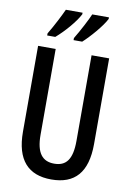

<svg xmlns="http://www.w3.org/2000/svg" viewBox="-102 -1002 737 1075"><g transform="rotate(10 267.0 -465.0)"><path d="M428 -931V-940H333C321 -911 285 -841 255 -792V-780H304C343 -815 407 -888 428 -931ZM278 -931V-940H183C169 -909 136 -843 105 -792V-780H151C200 -822 255 -886 278 -931ZM469 -227V-714H369V-227C369 -121 335 -80 268 -80C201 -80 165 -122 165 -226V-714H65V-226C65 -65 136 10 267 10C400 10 469 -65 469 -227Z"/></g></svg>

Font: Noto Sans Devanagari ExtraCondensed Medium
Style: Regular
Weight: 500
Width: 2
Designer: Jelle Bosma - Monotype Design Team
Foundry: Monotype Imaging Inc.
Version: Version 2.004